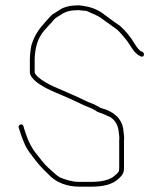

<svg xmlns="http://www.w3.org/2000/svg" viewBox="-20 -704 610 720"><path d="M515 -509 509 -512C499.4 -515.9 489.3 -533.1 483 -543C469.8 -565.5 449 -590.4 430 -607C408.5 -621.3 395.6 -631.4 373 -648C346.3 -669.4 318.4 -679.8 276 -684C250.6 -684 233.9 -681.1 216 -674C205 -669.1 195.2 -660.8 185 -655C170.4 -647.7 165.5 -637.5 153 -625C130 -599.7 111.8 -576.5 100 -541C95 -529.2 92 -495.8 92 -478V-434C92 -428 94 -422 98 -416C107.1 -403.9 117.8 -394.3 132 -386C164.2 -364.5 205.4 -350.9 242 -334L268 -322C276.7 -318 285 -314 293 -310C306.9 -303.6 323.8 -298 336 -291C340.7 -287 346 -284 352 -282C363.3 -278.8 382.5 -270.2 393 -265C410.2 -255.5 422.8 -235.2 425 -211C426.2 -196.2 428.6 -191.6 427 -177V-74C427 -59.8 424 -57 412 -47C392.5 -27.5 357.5 -22 320 -22H276C249.8 -22 223 -31.1 204 -39C188.4 -48.3 175 -63.4 161 -75C140.9 -93.3 132.4 -108.1 115 -129C98 -149.8 86.3 -174.1 77 -202L70 -223L68 -231C64 -242.9 47.3 -236.8 50 -226C55.7 -208.8 61.9 -187.5 70 -170C79.5 -143.4 101.7 -118.4 117 -98C131.9 -78.2 153 -59 171 -41C194.3 -19.6 232.3 -4 276 -4H320C365.1 -4 400.2 -10.9 425 -34C438.5 -46.6 445 -55.2 445 -74V-176C446.5 -192.5 444.3 -197 443 -213C439.2 -262.4 400.9 -288.3 358 -299C346.4 -304.8 339.4 -310.5 325 -316C307.9 -321.7 292.3 -330.5 276 -338L249 -350C207.1 -369.3 157 -385.8 124 -414C119.3 -418.7 110 -426.2 110 -434V-478C110 -510 116.8 -540.5 127 -561L135 -575C137.7 -579.7 142 -585.3 148 -592L166 -612C173.3 -619.3 178.7 -625.3 182 -630C189.5 -639 200.8 -643.1 210 -650C226.9 -661.3 246.9 -666 275 -666C281.7 -665.3 287.7 -664.7 293 -664C298.3 -664 303 -663.3 307 -662C327.5 -651.7 343.3 -648.4 362 -634C383.9 -618 399.2 -607.8 419 -593C428.8 -584.6 446.3 -564 454 -554C470.4 -532.9 481.7 -503.8 507 -493C518.3 -486 525 -502.8 515 -509Z"/></svg>

Font: HoneyBee
Style: BLn
Weight: 100
Foundry: Cannot Into Space Fonts
Version: Version 0.89